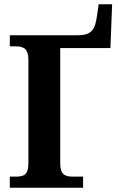

<svg xmlns="http://www.w3.org/2000/svg" viewBox="-20 -879 551 899"><path d="M26 0H369V-52H321C284 -52 262 -62 262 -113V-654H497L505 -859H442L434 -804C425 -743 412 -714 344 -714H26V-662H54C93 -662 113 -648 113 -599V-117C113 -62 94 -52 55 -52H26Z"/></svg>

Font: Noto Serif SemiCondensed
Style: Bold
Weight: 700
Width: 4
Designer: Monotype Design Team
Foundry: Monotype Imaging Inc.
Version: Version 2.015